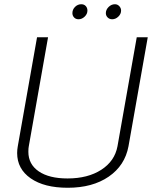

<svg xmlns="http://www.w3.org/2000/svg" viewBox="-20 -876 718 907"><path d="M61 -153Q61 -169 64 -185L155 -700H207L116 -185Q114 -176 114 -159Q114 -100 163 -66.5Q212 -33 299 -33Q395 -33 458.5 -74Q522 -115 535 -185L626 -700H678L587 -185Q570 -94 493.5 -41.5Q417 11 300 11Q189 11 125 -33.5Q61 -78 61 -153ZM322 -814Q322 -831 334.5 -843.5Q347 -856 364 -856Q377 -856 385 -847.5Q393 -839 393 -826Q393 -810 380 -797.5Q367 -785 351 -785Q338 -785 330 -793.5Q322 -802 322 -814ZM480 -814Q480 -830 493 -843Q506 -856 523 -856Q535 -856 543.5 -847Q552 -838 552 -826Q552 -810 539 -797.5Q526 -785 510 -785Q497 -785 488.5 -793.5Q480 -802 480 -814Z"/></svg>

Font: KoHo Light
Style: Italic
Weight: 300
Italic angle: -10°
Version: Version 1.000; ttfautohint (v1.6)